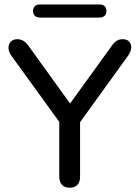

<svg xmlns="http://www.w3.org/2000/svg" viewBox="-20 -858 643 885"><path d="M253.2 -43.3V-330.1L274.2 -267.3L31.8 -602Q19.5 -619.2 19.2 -636.8Q18.9 -654.5 29.8 -665.9Q40.8 -677.3 59.7 -677.3Q75.2 -677.3 88.1 -669.6Q101 -661.9 111.6 -646.3L314.5 -364.9H291.4L494.9 -646.3Q506.2 -663.1 518.3 -670.2Q530.3 -677.3 546.5 -677.3Q564.8 -677.3 575.2 -666.2Q585.7 -655.1 584.7 -637.8Q583.8 -620.4 570.9 -602L329.1 -267.3L349.1 -330.1V-43.3Q349.1 -19.2 336.7 -6Q324.3 7.3 301.2 7.3Q278 7.3 265.6 -6Q253.2 -19.2 253.2 -43.3ZM132.4 -807.5Q132.4 -821.9 140.8 -829.7Q149.3 -837.5 164.7 -837.5H438.3Q453.7 -837.5 462.1 -829.6Q470.6 -821.7 470.6 -807.5Q470.6 -793.2 462.1 -785.1Q453.7 -777 438.3 -777H164.7Q149.3 -777 140.8 -785Q132.4 -793 132.4 -807.5Z"/></svg>

Font: SN Pro Thin
Style: Regular
Weight: 200
Designer: Tobias Whetton
Foundry: Supernotes
Version: Version 1.003;Glyphs 3.3 (3324)